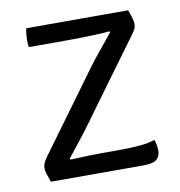

<svg xmlns="http://www.w3.org/2000/svg" viewBox="-62 -548 569 606"><g transform="rotate(-10 222.0 -245.0)"><path d="M241.5 -334.5Q258 -357 279.2 -382.5Q300.5 -408 320 -432.5L317 -435.5Q305 -434 280.8 -432.8Q256.5 -431.5 229 -431Q201.5 -430.5 179.5 -430.5H59Q57.5 -436.5 57.2 -444Q57 -451.5 57 -455.5Q57 -461 58 -471Q59 -481 61 -490.5H387.5Q394.5 -472 397.2 -461.8Q400 -451.5 400 -443.5Q400 -437 397 -430Q394 -423 387.5 -414.5L203 -162.5Q186 -138.5 164 -111Q142 -83.5 124.5 -61L127.5 -58Q153.5 -59.5 181.2 -60.2Q209 -61 227 -61H282Q322 -61 351.2 -63.8Q380.5 -66.5 398 -73.5Q401 -65.5 402.8 -56Q404.5 -46.5 404.5 -38Q404.5 -20 393 -10Q381.5 0 349.5 0H53.5Q46.5 -19 43.8 -28.2Q41 -37.5 41 -46Q41 -52.5 43.8 -60Q46.5 -67.5 53.5 -77.5Z"/></g></svg>

Font: Signika Light Light
Style: Regular
Weight: 300
Version: Version 2.001